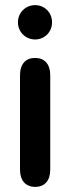

<svg xmlns="http://www.w3.org/2000/svg" viewBox="-20 -722 274 749"><path d="M117 7C155 7 176 -18 176 -60V-428C176 -472 154 -496 117 -496C80 -496 58 -472 58 -428V-60C58 -18 80 7 117 7ZM117 -568C153 -568 183 -596 183 -635C183 -674 153 -702 117 -702C81 -702 50 -674 50 -635C50 -596 81 -568 117 -568Z"/></svg>

Font: SN Pro SemiBold
Style: Regular
Weight: 600
Designer: Tobias Whetton
Foundry: Supernotes
Version: Version 1.003;Glyphs 3.3 (3324)